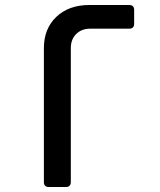

<svg xmlns="http://www.w3.org/2000/svg" viewBox="-20 -750 640 770"><path d="M176 0Q156 0 156 -20V-557Q156 -635 206 -682.5Q256 -730 339 -730H498Q518 -730 518 -710V-655Q518 -635 498 -635H342Q307 -635 285.5 -613.5Q264 -592 264 -557V-20Q264 0 244 0Z"/></svg>

Font: Pitagon Sans Mono SemiBold
Style: Regular
Weight: 600
Monospace: yes
Designer: Travis Tran
Foundry: Pitagon
Version: Version 1.001; ttfautohint (v1.8.4.7-5d5b);gftools[0.9.26]